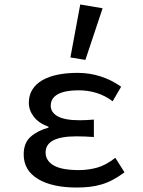

<svg xmlns="http://www.w3.org/2000/svg" viewBox="-20 -827 640 859"><path d="M323 12Q213 12 149.5 -26.5Q86 -65 86 -136Q86 -188 117.5 -215.5Q149 -243 197 -256V-260Q153 -276 131 -305Q109 -334 109 -367Q109 -401 125 -426.5Q141 -452 170 -468.5Q199 -485 239 -493Q279 -501 327 -501Q381 -501 430.5 -485Q480 -469 522 -439L484 -374Q449 -400 411 -411.5Q373 -423 331 -423Q271 -423 239 -405.5Q207 -388 207 -354Q207 -324 238.5 -306.5Q270 -289 337 -289Q365 -289 400 -292V-214Q358 -217 322 -217Q184 -217 184 -145Q184 -108 220 -87Q256 -66 333 -66Q375 -66 414.5 -77Q454 -88 496 -121L537 -56Q510 -36 484.5 -22.5Q459 -9 433 -1.5Q407 6 380 9Q353 12 323 12ZM362 -559 295 -570 339 -807 439 -790Z"/></svg>

Font: SauceCodePro Nerd Font Mono
Style: Regular
Weight: 500
Monospace: yes
Designer: Paul D. Hunt, Teo Tuominen
Foundry: Adobe Systems Incorporated
Version: Version 2.030;PS 1.000;hotconv 16.6.51;makeotf.lib2.5.65220;